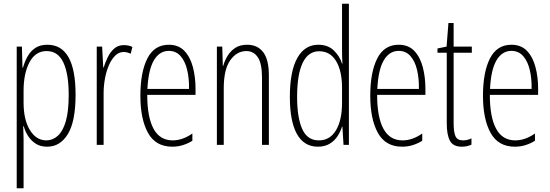

<svg xmlns="http://www.w3.org/2000/svg" viewBox="-20 -780 2963 1034"><path d="M235 -539Q387 -539 387 -270Q387 -126 345.5 -58Q304 10 234 10Q197 10 172 -6.5Q147 -23 131 -48Q115 -73 108 -100H105Q105 -88 106 -70Q107 -52 107 -29V234H70V-529H98L101 -416H104Q113 -449 129 -477Q145 -505 170.5 -522Q196 -539 235 -539ZM231 -505Q171 -505 139 -445Q107 -385 107 -291V-228Q107 -135 141 -79.5Q175 -24 230 -24Q263 -24 290.5 -48Q318 -72 334 -125.5Q350 -179 350 -270Q350 -383 321 -444Q292 -505 231 -505Z M647 -537Q657 -537 669.5 -535Q682 -533 693 -527L684 -491Q677 -494 667 -497Q657 -500 646 -500Q620 -500 600 -480Q580 -460 566 -427.5Q552 -395 545 -355.5Q538 -316 538 -278V0H501V-529H530L536 -416H538Q547 -444 560.5 -472Q574 -500 595 -518.5Q616 -537 647 -537Z M889 -539Q942 -539 973.5 -505.5Q1005 -472 1019 -418Q1033 -364 1033 -303V-269H773Q773 -149 807 -86.5Q841 -24 910 -24Q963 -24 1016 -61V-22Q994 -8 966.5 1Q939 10 908 10Q818 10 777 -64.5Q736 -139 736 -264Q736 -391 773.5 -465Q811 -539 889 -539ZM889 -506Q839 -506 809 -455.5Q779 -405 774 -301H998Q999 -357 988 -403.5Q977 -450 952.5 -478Q928 -506 889 -506Z M1311 -539Q1367 -539 1397.5 -499Q1428 -459 1428 -373V0H1391V-362Q1391 -438 1368.5 -471.5Q1346 -505 1307 -505Q1255 -505 1220 -455.5Q1185 -406 1185 -305V0H1148V-529H1177L1180 -425H1182Q1190 -454 1206 -480Q1222 -506 1247.5 -522.5Q1273 -539 1311 -539Z M1692 10Q1617 10 1579 -58.5Q1541 -127 1541 -258Q1541 -396 1581 -467.5Q1621 -539 1694 -539Q1747 -539 1779 -507Q1811 -475 1822 -437H1824Q1823 -456 1822.5 -473Q1822 -490 1822 -506V-760H1859V0H1830L1824 -98H1822Q1814 -72 1798 -47Q1782 -22 1755.5 -6Q1729 10 1692 10ZM1697 -24Q1757 -24 1789.5 -78.5Q1822 -133 1822 -226V-307Q1822 -398 1790 -451Q1758 -504 1699 -504Q1640 -504 1610 -441.5Q1580 -379 1580 -258Q1580 -147 1607.5 -85.5Q1635 -24 1697 -24Z M2127 -539Q2180 -539 2211.5 -505.5Q2243 -472 2257 -418Q2271 -364 2271 -303V-269H2011Q2011 -149 2045 -86.5Q2079 -24 2148 -24Q2201 -24 2254 -61V-22Q2232 -8 2204.5 1Q2177 10 2146 10Q2056 10 2015 -64.5Q1974 -139 1974 -264Q1974 -391 2011.5 -465Q2049 -539 2127 -539ZM2127 -506Q2077 -506 2047 -455.5Q2017 -405 2012 -301H2236Q2237 -357 2226 -403.5Q2215 -450 2190.5 -478Q2166 -506 2127 -506Z M2473 -24Q2486 -24 2498 -27Q2510 -30 2519 -35V-1Q2508 4 2495.5 7Q2483 10 2467 10Q2420 10 2403 -22Q2386 -54 2386 -116V-496H2336V-519L2385 -529L2395 -656H2423V-529H2521V-496H2423V-115Q2423 -69 2433 -46.5Q2443 -24 2473 -24Z M2734 -539Q2787 -539 2818.5 -505.5Q2850 -472 2864 -418Q2878 -364 2878 -303V-269H2618Q2618 -149 2652 -86.5Q2686 -24 2755 -24Q2808 -24 2861 -61V-22Q2839 -8 2811.5 1Q2784 10 2753 10Q2663 10 2622 -64.5Q2581 -139 2581 -264Q2581 -391 2618.5 -465Q2656 -539 2734 -539ZM2734 -506Q2684 -506 2654 -455.5Q2624 -405 2619 -301H2843Q2844 -357 2833 -403.5Q2822 -450 2797.5 -478Q2773 -506 2734 -506Z"/></svg>

Font: Noto Sans Arabic ExtCond ExtLt
Style: Regular
Weight: 200
Width: 2
Designer: Monotype Design Team, Nadine Chahine, Nizar Qandah and Khaled Hosny
Foundry: Monotype Imaging Inc.
Version: Version 2.012; ttfautohint (v1.8.4.7-5d5b)